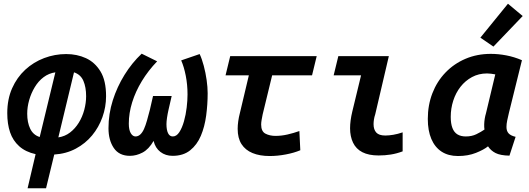

<svg xmlns="http://www.w3.org/2000/svg" viewBox="-20 -825 2840 1030"><path d="M128 185 171 2Q117 -10 83 -40.5Q49 -71 34 -115.5Q19 -160 19 -218Q19 -293 45 -351.5Q71 -410 115.5 -451Q160 -492 217 -513.5Q274 -535 335 -535Q393 -535 441 -513Q489 -491 519 -442Q549 -393 549 -309Q549 -251 529.5 -196.5Q510 -142 474 -98.5Q438 -55 386.5 -27.5Q335 0 271 4L227 185ZM193 -90 277 -437Q242 -432 214 -411Q186 -390 166.5 -357.5Q147 -325 136.5 -288Q126 -251 126 -215Q126 -168 142 -134.5Q158 -101 193 -90ZM293 -88Q328 -93 355.5 -114Q383 -135 402.5 -166.5Q422 -198 432 -235.5Q442 -273 442 -309Q442 -357 427.5 -391Q413 -425 377 -437Z M677 11Q619 11 590.5 -31Q562 -73 562 -137Q562 -214 585 -286.5Q608 -359 648 -423.5Q688 -488 740 -537L823 -496Q775 -446 741 -390Q707 -334 689 -276Q671 -218 671 -162Q671 -128 681.5 -110.5Q692 -93 707 -93Q721 -93 732.5 -103.5Q744 -114 752.5 -133Q761 -152 768.5 -178.5Q776 -205 784 -236L801 -310H901L884 -236Q879 -214 876 -193.5Q873 -173 873 -159Q873 -128 881.5 -110.5Q890 -93 907 -93Q927 -93 942 -116Q957 -139 967 -174.5Q977 -210 981.5 -248.5Q986 -287 986 -318Q986 -371 976.5 -419Q967 -467 952 -501L1051 -535Q1063 -510 1073 -472.5Q1083 -435 1088.5 -396Q1094 -357 1094 -325Q1094 -265 1086 -205Q1078 -145 1057.5 -96.5Q1037 -48 1000 -18.5Q963 11 906 11Q868 11 840.5 -10Q813 -31 804 -69Q778 -24 744.5 -6.5Q711 11 677 11Z M1427 12Q1373 12 1334.5 -4Q1296 -20 1275.5 -52Q1255 -84 1255 -134Q1255 -153 1258 -174.5Q1261 -196 1267 -219L1315 -421H1190L1215 -524H1679L1654 -421H1440L1389 -211Q1386 -196 1383.5 -182Q1381 -168 1381 -157Q1381 -120 1404 -108Q1427 -96 1458 -96Q1490 -96 1522.5 -103.5Q1555 -111 1586 -122L1591 -19Q1558 -5 1513.5 3.5Q1469 12 1427 12Z M2011 9Q1958 9 1924 -8.5Q1890 -26 1874 -59.5Q1858 -93 1858 -137Q1858 -157 1861 -179.5Q1864 -202 1870 -227L1917 -421H1770L1795 -524H2066L1993 -212Q1988 -197 1986 -183.5Q1984 -170 1984 -159Q1984 -130 1998.5 -114Q2013 -98 2047 -98Q2066 -98 2090 -102Q2114 -106 2140 -115V-13Q2108 -1 2076.5 4Q2045 9 2011 9Z M2437 12Q2385 12 2349 -11.5Q2313 -35 2294 -79.5Q2275 -124 2275 -187Q2275 -261 2299.5 -324.5Q2324 -388 2369.5 -435.5Q2415 -483 2477 -509.5Q2539 -536 2613 -536Q2653 -536 2695.5 -528Q2738 -520 2780 -502L2710 -219Q2705 -198 2701 -179Q2697 -160 2697 -144Q2697 -122 2708.5 -109.5Q2720 -97 2746 -91L2713 10Q2664 9 2638.5 -4Q2613 -17 2598 -40Q2576 -22 2533.5 -5Q2491 12 2437 12ZM2479 -93Q2511 -93 2535.5 -105Q2560 -117 2579 -130Q2577 -143 2577.5 -158.5Q2578 -174 2580.5 -189Q2583 -204 2587 -217L2637 -426Q2626 -428 2614.5 -429.5Q2603 -431 2593 -431Q2548 -431 2512 -411.5Q2476 -392 2450.5 -359.5Q2425 -327 2411.5 -285Q2398 -243 2398 -198Q2398 -162 2407 -138.5Q2416 -115 2434 -104Q2452 -93 2479 -93ZM2627 -575 2557 -623 2705 -805 2784 -739Z"/></svg>

Font: Ubuntu Sans Mono SemiBold
Style: Italic
Weight: 600
Italic angle: -13.5°
Monospace: yes
Designer: Dalton Maag Ltd
Foundry: Dalton Maag Ltd
Version: Version 1.006